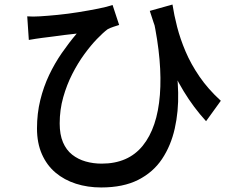

<svg xmlns="http://www.w3.org/2000/svg" viewBox="-20 -770 1040 846"><path d="M740 -750Q747 -704 760.5 -651.5Q774 -599 797.5 -543.5Q821 -488 859 -432.5Q897 -377 953 -326L888 -236Q833 -296 789 -368.5Q745 -441 709 -529.5Q673 -618 640 -722ZM100 -698Q125 -696 155 -698Q189 -700 234.5 -704.5Q280 -709 326.5 -716.5Q373 -724 413 -732Q453 -740 476 -748L505 -660Q495 -657 480 -652Q465 -647 454 -641Q434 -626 407 -598Q380 -570 351.5 -531Q323 -492 298.5 -444Q274 -396 258.5 -341Q243 -286 243 -226Q243 -177 257.5 -143Q272 -109 298 -88.5Q324 -68 357.5 -58.5Q391 -49 428 -49Q545 -49 609 -128Q673 -207 684.5 -351.5Q696 -496 655 -689L748 -530Q763 -446 765 -362.5Q767 -279 750 -203.5Q733 -128 694 -69.5Q655 -11 589 22.5Q523 56 426 56Q366 56 314.5 39.5Q263 23 224.5 -9.5Q186 -42 164.5 -91Q143 -140 143 -204Q143 -270 157.5 -329Q172 -388 196.5 -439.5Q221 -491 252.5 -536.5Q284 -582 318 -622Q295 -620 265.5 -616Q236 -612 209 -608.5Q182 -605 165 -603Q150 -601 137 -599Q124 -597 107 -594Z"/></svg>

Font: Noto Sans SC Thin Medium
Style: Regular
Weight: 500
Version: Version 2.004-H2;hotconv 1.0.118;makeotfexe 2.5.65603